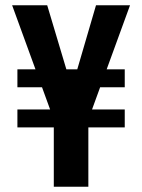

<svg xmlns="http://www.w3.org/2000/svg" viewBox="-20 -708 540 728"><path d="M184 0V-225H46V-293H170L26 -688H159L249 -387H256L344 -688H473L329 -293H453V-225H315V0ZM46 -377V-445H453V-377Z"/></svg>

Font: Saira Condensed
Style: Bold
Weight: 700
Width: 3
Designer: Hector Gatti with collaboration of the Omnibus-Type team
Foundry: Omnibus-Type
Version: Version 1.101